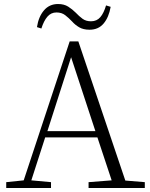

<svg xmlns="http://www.w3.org/2000/svg" viewBox="-20 -936 747 956"><path d="M164 -801Q172 -853 199 -884.5Q226 -916 269 -916Q299 -916 319.5 -903Q340 -890 357 -873Q374 -855 391 -842.5Q408 -830 433 -830Q462 -830 479.5 -850.5Q497 -871 508 -909L531 -902Q522 -850 496 -819Q470 -788 426 -788Q395 -788 374.5 -800Q354 -812 339 -829Q322 -847 304.5 -860.5Q287 -874 261 -874Q234 -874 216 -853Q198 -832 186 -794ZM334 -651 216 -283H455ZM421 0V-29L536 -38L465 -252H205L136 -38L234 -29V0H11V-29L98 -38L327 -730H370L604 -37L701 -29V0Z"/></svg>

Font: Minh Nguyen ExtraLight
Style: Regular
Weight: 250
Designer: Ryoko NISHIZUKA 西塚涼子 (kana & ideographs); Frank Grießhammer (Latin, Greek & Cyrillic); Wenlong ZHANG 张文龙 (bopomofo); San
Foundry: Adobe
Version: Version 1.100;July 7, 2023;FontCreator 14.0.0.2814 64-bit